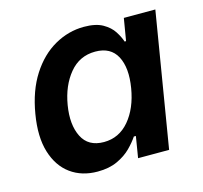

<svg xmlns="http://www.w3.org/2000/svg" viewBox="-87 -649 797 753"><g transform="rotate(-15 312.0 -272.0)"><path d="M220.7 9.8Q156.7 9.8 111.3 -23.2Q65.9 -56.2 46.6 -119.1Q27.3 -182.1 42.5 -272Q57.6 -362.8 97.9 -425.5Q138.2 -488.3 194.8 -520.5Q251.5 -552.7 314.5 -552.7Q362.3 -552.7 390.6 -536.6Q418.9 -520.5 433.3 -497.8Q447.8 -475.1 454.1 -455.6H460L475.1 -545.9H603L512.7 0H386.7L400.9 -86.4H392.6Q379.4 -66.4 357.2 -43.9Q335 -21.5 301.3 -5.9Q267.6 9.8 220.7 9.8ZM274.4 -95.7Q335.9 -95.7 377.2 -144.5Q418.5 -193.4 431.6 -272.5Q444.8 -352.1 419.7 -399.7Q394.5 -447.3 332 -447.3Q268.1 -447.3 227.3 -397.9Q186.5 -348.6 173.8 -272.5Q161.1 -195.8 186 -145.8Q210.9 -95.7 274.4 -95.7Z"/></g></svg>

Font: Inter Semi Bold
Style: Italic
Weight: 600
Italic angle: -9.39999°
Designer: Rasmus Andersson
Foundry: rsms
Version: Version 4.000;git-3c8e0fc